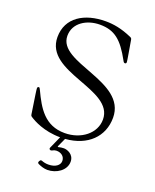

<svg xmlns="http://www.w3.org/2000/svg" viewBox="-173 -842 941 1164"><g transform="rotate(20 297.0 -260.0)"><path d="M277.7 223.7C335.2 223.7 394.2 185.4 394.2 129.3C394.2 80.3 348 66.1 328.1 66.1C315.7 66.1 305.4 68.2 296.9 70.3C289.1 72.4 288 71 290.8 63.6L315 10.3C457.4 -0.7 544.7 -87.4 544.7 -209.5C544.7 -447.4 114.3 -406.2 114.3 -582.4C114.3 -666.2 193.9 -713.1 277.7 -713.1C372.9 -713.1 423.3 -670.5 485.1 -557.5C490.1 -547.6 493.6 -544.7 499.3 -544.7C506.4 -544.7 507.8 -551.1 507.8 -554.7C507.8 -564.6 494.3 -637.8 485.8 -689.6C484.4 -698.9 482.2 -702.4 473.7 -706C406.2 -735.8 353 -744.3 304 -744.3C167.6 -744.3 60.4 -681.1 60.4 -554.7C60.4 -325.3 490.8 -375.7 490.8 -178.3C490.8 -89.5 406.2 -22 299.7 -22C171.9 -22 118.6 -112.9 69.6 -217.3C64.6 -228 63.2 -230.1 58.2 -230.1C51.8 -230.1 49.7 -225.9 49.7 -219.5C49.7 -210.2 53.3 -186.1 72.4 -61.1C73.9 -52.6 74.6 -49.7 83.1 -44.7C107.2 -29.1 177.2 11 283.4 11.4L248.2 90.6C245.4 98 246.8 101.6 254.3 104.8C255.7 104.8 257.1 105.1 258.5 105.1C265.6 105.1 274.1 95.2 291.9 95.2C320.3 95.2 345.2 112.2 345.2 142C345.2 169.4 317.5 191.1 272 191.1C255 191.1 241.1 187.5 230.1 183.2C222.3 180.4 218.4 181.8 214.5 189.3L212.4 192.8C209.2 200.3 210.2 204.2 217.7 208.1C234.7 216.3 256.4 223.7 277.7 223.7Z"/></g></svg>

Font: Margiela Serif Light
Style: Regular
Weight: 300
Designer: Andreas Faust, Stefan Endress
Version: Version 1.002;FEAKit 1.0